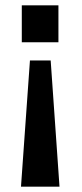

<svg xmlns="http://www.w3.org/2000/svg" viewBox="-20 -537 306 718"><path d="M198.5 -379H61.5V-517H198.5ZM202.5 161H58.5L92 -311H169.5Z"/></svg>

Font: Public Sans SemiBold
Style: Regular
Weight: 600
Designer: The Public Sans Project Authors: Dan O. Williams and USWDS (Libre Franklin designed by Pablo Impallari and Rodrigo Fuenz
Version: Version 1.007